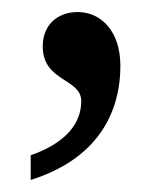

<svg xmlns="http://www.w3.org/2000/svg" viewBox="-20 -145 274 319"><path d="M31 113V154C139 120 180 46 180 -36C180 -93 148 -125 109 -125C76 -125 51 -104 51 -68C51 -9 115 -15 115 23C115 61 88 93 31 113Z"/></svg>

Font: Noto Serif Thai SemiCondensed
Style: Regular
Weight: 400
Width: 4
Designer: Monotype Design Team
Foundry: Monotype Imaging Inc.
Version: Version 2.002